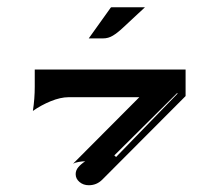

<svg xmlns="http://www.w3.org/2000/svg" viewBox="-20 -665 626 542"><path d="M230.5 -556.6 292.5 -643.3Q293.2 -644.5 295.2 -644.5H389.2L327.6 -587.2Q311.8 -572.3 298.8 -564.5Q285.9 -556.6 271 -556.6ZM72.8 -351.8Q78.1 -386.2 78.1 -420.4V-468.8H503.9V-393.8L268.3 -157.5Q252.7 -142.1 230.7 -142.1Q215.3 -142.1 204.5 -151.2Q193.6 -160.4 193.6 -173.3Q193.6 -184.1 200.8 -192.7Q208 -201.4 220.5 -209.7Q212.2 -209.7 202 -207.9Q191.9 -206.1 186.3 -202.9L373.3 -390.6H173.8Q150.9 -390.6 123.2 -379.3Q95.5 -367.9 72.8 -351.8ZM302.7 -226.3 307.6 -221.7 481.4 -400.9 480 -402.3Z"/></svg>

Font: AgreloyInT3
Style: Medium
Weight: 400
Designer: gluk
Foundry: gluk
Version: Version 0.27